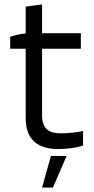

<svg xmlns="http://www.w3.org/2000/svg" viewBox="-20 -670 425 867"><path d="M244 3C280 3 331 -3 355 -13V-79C333 -72 282 -68 255 -68C201 -68 170 -88 170 -150V-450H345V-520H170V-650L96 -640V-519C73 -517 47 -511 26 -504V-450H96V-137C96 -35 155 3 244 3ZM170 177H219L281 34H210Z"/></svg>

Font: Fixel Display Regular
Style: Regular
Weight: 400
Designer: AlfaBravo + MacPaw
Foundry: Kyrylo Tkachov, Marchela Mozhyna, Serhii Makarenko, Maria Weinstein, Zakhar Kryvoshyya
Version: Version 1.211